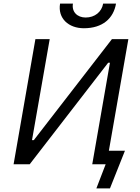

<svg xmlns="http://www.w3.org/2000/svg" viewBox="-20 -919 781 1074"><path d="M56 0H146L585 -568H595L496 0H571L519 135H595L679 -76H589L698 -700H606L169 -135H159L258 -700H178ZM449 -761C554 -761 615 -816 629 -899H557C549 -852 510 -821 459 -821C413 -821 380 -852 388 -899H316C302 -816 364 -761 449 -761Z"/></svg>

Font: Fixel Display
Style: Italic
Weight: 400
Italic angle: -10°
Designer: AlfaBravo + MacPaw
Foundry: Kyrylo Tkachov, Marchela Mozhyna, Serhii Makarenko, Maria Weinstein, Zakhar Kryvoshyya
Version: Version 1.210;Glyphs 3.2 (3217)